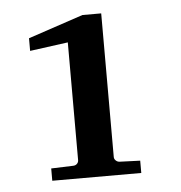

<svg xmlns="http://www.w3.org/2000/svg" viewBox="-39 -832 459 487"><g transform="rotate(-5 190.5 -589.0)"><path d="M75.2 -382.8V-414.1L130.9 -416Q137.2 -416 141.1 -419.9Q145 -423.8 145 -429.2V-729L47.9 -715.8V-748L188 -794.9H235.8V-429.2Q235.8 -423.8 240.2 -419.9Q244.6 -416 250 -416L301.8 -414.1V-382.8Z"/></g></svg>

Font: Charis SIL Afr
Style: Bold
Weight: 700
Foundry: SIL International
Version: Version 5.000